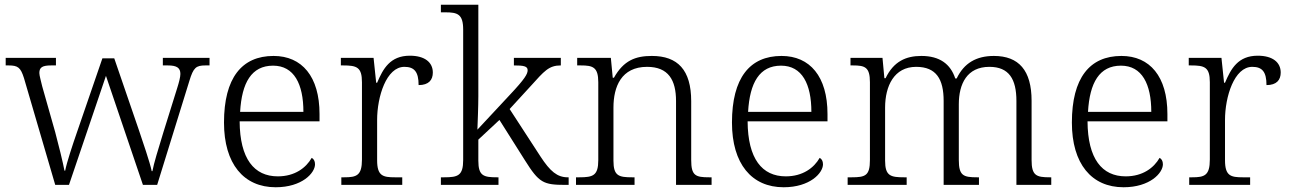

<svg xmlns="http://www.w3.org/2000/svg" viewBox="-20 -780 5438 810"><path d="M81 -451 213 0H271L427 -460L583 0H643L779 -439C796 -495 807 -504 847 -504H864V-536H667V-504H688C727 -504 741 -493 741 -468C741 -455 735 -432 728 -410L669 -221C647 -149 629 -91 623 -58H620C613 -94 582 -183 566 -231L462 -534H412L304 -220C287 -171 261 -93 255 -60H252C246 -93 226 -174 213 -222L158 -416C154 -434 146 -461 146 -472C146 -496 159 -504 196 -504H216V-536H4V-504H16C56 -504 67 -495 81 -451Z M1143 10C1254 10 1309 -50 1309 -87C1309 -101 1303 -110 1295 -114C1271 -72 1224 -36 1152 -36C1052 -36 992 -110 991 -268H1328V-299C1328 -457 1254 -544 1134 -544C1000 -544 925 -451 925 -263C925 -89 1008 10 1143 10ZM1260 -308H993C1000 -431 1041 -503 1132 -503C1221 -503 1260 -425 1260 -308Z M1420 0H1677V-32H1646C1595 -32 1571 -38 1571 -104V-274C1571 -372 1610 -498 1686 -498C1728 -498 1746 -477 1746 -421C1789 -421 1806 -443 1806 -474C1806 -517 1772 -545 1709 -545C1626 -545 1596 -490 1571 -431H1567L1556 -536H1418V-504H1427C1485 -504 1507 -497 1507 -433V-107C1507 -39 1484 -32 1432 -32H1420Z M1840 0H2083V-32H2077C2020 -32 1998 -38 1998 -102V-191L2087 -274L2195 -103C2254 -9 2272 0 2365 0H2379V-32H2375C2331 -32 2301 -57 2260 -120L2130 -320L2219 -417C2276 -480 2295 -504 2346 -504V-536H2148V-504C2188 -504 2206 -501 2206 -484C2206 -468 2195 -448 2131 -380L1994 -233C1995 -259 1998 -331 1998 -374V-760H1840V-728H1858C1910 -728 1934 -721 1934 -655V-105C1934 -39 1912 -32 1854 -32H1840Z M2410 0H2657V-32H2647C2590 -32 2568 -38 2568 -102V-326C2568 -414 2601 -498 2710 -498C2800 -498 2832 -442 2832 -354V0H2982V-32H2972C2914 -32 2896 -39 2896 -105V-353C2896 -485 2839 -544 2730 -544C2661 -544 2611 -525 2570 -452H2565L2557 -536H2415V-504H2430C2481 -504 2504 -497 2504 -433V-105C2504 -39 2482 -32 2424 -32H2410Z M3286 10C3397 10 3452 -50 3452 -87C3452 -101 3446 -110 3438 -114C3414 -72 3367 -36 3295 -36C3195 -36 3135 -110 3134 -268H3471V-299C3471 -457 3397 -544 3277 -544C3143 -544 3068 -451 3068 -263C3068 -89 3151 10 3286 10ZM3403 -308H3136C3143 -431 3184 -503 3275 -503C3364 -503 3403 -425 3403 -308Z M3556 0H3805V-32H3794C3737 -32 3714 -38 3714 -102V-326C3714 -417 3752 -498 3845 -498C3930 -498 3961 -446 3961 -354V0H4110V-32H4102C4044 -32 4025 -39 4025 -105V-340C4025 -427 4060 -498 4154 -498C4237 -498 4268 -446 4268 -354V0H4415V-32H4409C4352 -32 4332 -39 4332 -105V-355C4332 -483 4278 -544 4173 -544C4099 -544 4047 -514 4016 -449H4010C3990 -510 3944 -544 3867 -544C3802 -544 3750 -521 3716 -450H3711L3703 -536H3568V-504H3578C3629 -504 3650 -497 3650 -433V-105C3650 -39 3631 -32 3573 -32H3556Z M4720 10C4831 10 4886 -50 4886 -87C4886 -101 4880 -110 4872 -114C4848 -72 4801 -36 4729 -36C4629 -36 4569 -110 4568 -268H4905V-299C4905 -457 4831 -544 4711 -544C4577 -544 4502 -451 4502 -263C4502 -89 4585 10 4720 10ZM4837 -308H4570C4577 -431 4618 -503 4709 -503C4798 -503 4837 -425 4837 -308Z M4997 0H5254V-32H5223C5172 -32 5148 -38 5148 -104V-274C5148 -372 5187 -498 5263 -498C5305 -498 5323 -477 5323 -421C5366 -421 5383 -443 5383 -474C5383 -517 5349 -545 5286 -545C5203 -545 5173 -490 5148 -431H5144L5133 -536H4995V-504H5004C5062 -504 5084 -497 5084 -433V-107C5084 -39 5061 -32 5009 -32H4997Z"/></svg>

Font: Noto Serif Bengali Light
Style: Regular
Weight: 300
Designer: Juan Bruce, Universal Thirst, Indian Type Foundry and the Monotype Design Team.
Foundry: Monotype Imaging Inc.
Version: Version 2.003